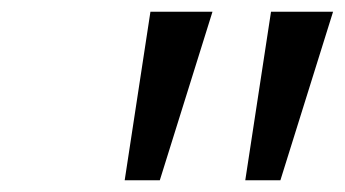

<svg xmlns="http://www.w3.org/2000/svg" viewBox="-20 -742 589 328"><path d="M459 -434H399L443 -722H549ZM253 -434H193L237 -722H343Z"/></svg>

Font: Perun
Style: Italic
Weight: 400
Italic angle: -12°
Foundry: Copyright (c) Stefan Peev, Context Ltd, 2016
Version: Version 1.027